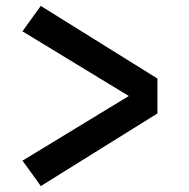

<svg xmlns="http://www.w3.org/2000/svg" viewBox="-20 -665 640 650"><path d="M118 -35 102 -58 56 -121 416 -340 56 -559 118 -645 513 -399V-281Z"/></svg>

Font: Iosevka Etoile
Style: Bold
Weight: 700
Designer: Belleve Invis
Foundry: Belleve Invis
Version: Version 28.1.0; ttfautohint (v1.8.4)